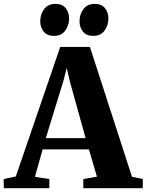

<svg xmlns="http://www.w3.org/2000/svg" viewBox="-52 -994 774 1014"><path d="M31.5 -62 266 -746H423L645 -60.5L702 -48.5V0H388V-48.5L460 -61L417.5 -205H173L132.5 -60L208.5 -48.5V0H-32L-32.5 -48.5ZM400 -264.5 316 -567.5 300.5 -635 283 -567 190 -264.5ZM232 -804.5Q197 -804.5 178.8 -827Q160.5 -849.5 160.5 -881.5Q160.5 -919 181.2 -946.2Q202 -973.5 240.5 -973.5H241.5Q277 -973.5 295 -950.8Q313 -928 313 -896.5Q313 -860 292.5 -832.2Q272 -804.5 233 -804.5ZM439.5 -804.5Q404.5 -804.5 386.2 -827Q368 -849.5 368 -881.5Q368 -919 388.8 -946.2Q409.5 -973.5 448 -973.5H449Q484.5 -973.5 502.5 -950.8Q520.5 -928 520.5 -896.5Q520.5 -860 500 -832.2Q479.5 -804.5 440.5 -804.5Z"/></svg>

Font: Merriweather 60pt ExtraBold
Style: Regular
Weight: 800
Version: Version 2.100